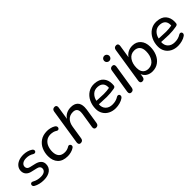

<svg xmlns="http://www.w3.org/2000/svg" viewBox="224 -1826 2969 2969"><g transform="rotate(-45 1709.0 -341.5)"><path d="M54 -31Q42 -37 36 -47Q30 -57 30 -68Q30 -82 39 -92Q48 -102 62 -102Q72 -102 84 -96Q147 -60 222 -60Q274 -60 303 -80.5Q332 -101 332 -137Q332 -184 270 -198L176 -220Q124 -231 95 -263Q66 -295 66 -342Q66 -386 91 -421Q116 -456 162.5 -476Q209 -496 272 -496Q312 -496 352.5 -485Q393 -474 421 -454Q443 -439 443 -418Q443 -405 434 -395.5Q425 -386 411 -386Q400 -386 387 -393Q334 -427 268 -427Q215 -427 184.5 -405Q154 -383 154 -347Q154 -299 210 -286L304 -264Q359 -251 389 -220.5Q419 -190 419 -144Q419 -72 365 -31.5Q311 9 221 9Q173 9 130 -1.5Q87 -12 54 -31Z M525 -209Q525 -284 554 -349.5Q583 -415 642.5 -455.5Q702 -496 790 -496Q826 -496 862 -486.5Q898 -477 924 -461Q938 -453 944.5 -442Q951 -431 951 -420Q951 -405 942 -394.5Q933 -384 919 -384Q910 -384 899 -390Q853 -421 794 -421Q735 -421 696 -391Q657 -361 639 -313Q621 -265 621 -210Q621 -142 654 -104Q687 -66 756 -66Q807 -66 853 -95Q861 -100 871 -100Q884 -100 894 -89Q904 -78 904 -64Q904 -43 883 -30Q857 -12 818.5 -1.5Q780 9 744 9Q636 9 580.5 -49.5Q525 -108 525 -209Z M989 -35Q989 -44 990 -49L1081 -630Q1089 -677 1136 -677Q1155 -677 1165 -666.5Q1175 -656 1175 -637Q1175 -628 1174 -623L1141 -409Q1167 -451 1211 -473.5Q1255 -496 1312 -496Q1384 -496 1423.5 -458Q1463 -420 1463 -345Q1463 -318 1459 -294L1419 -40Q1411 7 1365 7Q1346 7 1335.5 -3.5Q1325 -14 1325 -34Q1325 -43 1326 -48L1365 -293Q1368 -314 1368 -331Q1368 -420 1280 -420Q1212 -420 1171 -378.5Q1130 -337 1118 -263L1083 -40Q1075 7 1028 7Q1009 7 999 -4Q989 -15 989 -35Z M1563 -204Q1563 -285 1596 -353.5Q1629 -422 1689 -461Q1749 -500 1826 -496Q1926 -490 1973 -435.5Q2020 -381 2020 -299Q2020 -275 2018 -262Q2016 -245 2005.5 -237.5Q1995 -230 1977 -227Q1903 -213 1816 -213Q1761 -213 1688 -218L1649 -220Q1644 -151 1685 -109Q1726 -67 1799 -67Q1872 -67 1927 -102Q1939 -110 1953 -110Q1967 -110 1975.5 -100.5Q1984 -91 1984 -77Q1984 -55 1962 -39Q1930 -16 1884 -3.5Q1838 9 1794 9Q1725 9 1672.5 -18.5Q1620 -46 1591.5 -94.5Q1563 -143 1563 -204ZM1696 -283Q1764 -278 1815 -278Q1881 -278 1939 -289Q1940 -296 1940 -308Q1940 -358 1912 -389Q1884 -420 1825 -424Q1759 -428 1716.5 -388Q1674 -348 1661 -287V-285Z M2097 -48 2161 -448Q2168 -494 2215 -494Q2234 -494 2244 -483.5Q2254 -473 2254 -453Q2254 -444 2253 -439L2190 -39Q2181 7 2136 7Q2114 7 2103.5 -7.5Q2093 -22 2097 -48ZM2181 -635Q2181 -659 2197.5 -675.5Q2214 -692 2238 -692Q2261 -692 2277.5 -675.5Q2294 -659 2294 -635Q2294 -612 2277.5 -595.5Q2261 -579 2238 -579Q2214 -579 2197.5 -595.5Q2181 -612 2181 -635Z M2436 -94 2428 -40Q2420 7 2376 7Q2357 7 2346.5 -4Q2336 -15 2336 -34Q2336 -43 2337 -48L2428 -630Q2436 -677 2483 -677Q2502 -677 2512 -666.5Q2522 -656 2522 -636Q2522 -627 2521 -622L2488 -410Q2515 -451 2558.5 -473.5Q2602 -496 2655 -496Q2740 -496 2790.5 -439.5Q2841 -383 2841 -287Q2841 -205 2812 -137.5Q2783 -70 2727.5 -30.5Q2672 9 2597 9Q2541 9 2498 -17.5Q2455 -44 2436 -94ZM2746 -283Q2746 -351 2713.5 -386.5Q2681 -422 2622 -422Q2546 -422 2502.5 -360Q2459 -298 2459 -204Q2459 -188 2463 -160Q2473 -114 2504 -89.5Q2535 -65 2583 -65Q2659 -65 2702.5 -127Q2746 -189 2746 -283Z M2925 -204Q2925 -285 2958 -353.5Q2991 -422 3051 -461Q3111 -500 3188 -496Q3288 -490 3335 -435.5Q3382 -381 3382 -299Q3382 -275 3380 -262Q3378 -245 3367.5 -237.5Q3357 -230 3339 -227Q3265 -213 3178 -213Q3123 -213 3050 -218L3011 -220Q3006 -151 3047 -109Q3088 -67 3161 -67Q3234 -67 3289 -102Q3301 -110 3315 -110Q3329 -110 3337.5 -100.5Q3346 -91 3346 -77Q3346 -55 3324 -39Q3292 -16 3246 -3.5Q3200 9 3156 9Q3087 9 3034.5 -18.5Q2982 -46 2953.5 -94.5Q2925 -143 2925 -204ZM3058 -283Q3126 -278 3177 -278Q3243 -278 3301 -289Q3302 -296 3302 -308Q3302 -358 3274 -389Q3246 -420 3187 -424Q3121 -428 3078.5 -388Q3036 -348 3023 -287V-285Z"/></g></svg>

Font: SN Pro
Style: Italic
Weight: 400
Italic angle: -9°
Designer: Tobias Whetton
Foundry: Supernotes
Version: Version 1.003